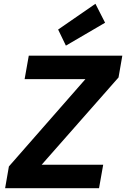

<svg xmlns="http://www.w3.org/2000/svg" viewBox="-20 -994 666 1014"><path d="M7 0 27 -115 431 -576H110L132 -700H626L606 -585L200 -124H525L503 0ZM328 -753 287 -838 484 -974 535 -874Z"/></svg>

Font: DM Sans 11pt Black
Style: Italic
Weight: 900
Italic angle: -10°
Version: Version 4.004;gftools[0.9.30]